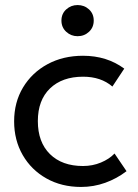

<svg xmlns="http://www.w3.org/2000/svg" viewBox="-20 -726 548 761"><path d="M301.5 15Q224 15 164 -18.8Q104 -52.5 70 -111.5Q36 -170.5 36 -245Q36 -320.5 71.2 -379.2Q106.5 -438 168.2 -471.5Q230 -505 309 -505Q403.5 -505 472.5 -454L425.5 -383Q380 -422 309.5 -422Q226.5 -422 178.2 -375.5Q130 -329 130 -246Q130 -162.5 178 -115.2Q226 -68 309 -68Q347 -68 380 -81.8Q413 -95.5 434 -117.5L481.5 -47.5Q443 -18 397 -1.5Q351 15 301.5 15ZM287.5 -582.5Q261.5 -582.5 242.5 -600Q223.5 -617.5 223.5 -644.5Q223.5 -671.5 242.5 -688.8Q261.5 -706 287.5 -706Q314 -706 332.8 -688.8Q351.5 -671.5 351.5 -644.5Q351.5 -617.5 332.8 -600Q314 -582.5 287.5 -582.5Z"/></svg>

Font: Geologica Light
Style: Regular
Weight: 300
Designer: Sindre Bremnes, Frode Helland
Foundry: Monokrom Skriftforlag AS
Version: Version 1.010; ttfautohint (v1.8.4.7-5d5b);gftools[0.9.28]